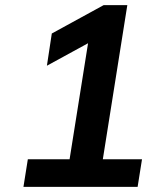

<svg xmlns="http://www.w3.org/2000/svg" viewBox="-20 -725 640 745"><path d="M71 0 88 -107H250L328 -597L389 -594L162 -470L181 -595L382 -705H474L379 -107H531L514 0Z"/></svg>

Font: Mulish ExtraLight
Style: Italic
Weight: 200
Italic angle: -9°
Designer: Vernon Adams
Foundry: Vernon Adams
Version: Version 3.603